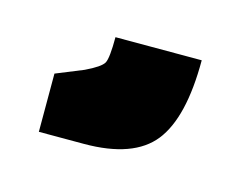

<svg xmlns="http://www.w3.org/2000/svg" viewBox="-39 -16 317 252"><g transform="rotate(15 119.0 110.0)"><path d="M88.9 183.1H27.8V104L64.9 88.9Q85.4 79.1 89.1 72.3Q92.8 65.4 92.8 37.1H210Q210 115.2 183.1 149.2Q156.2 183.1 88.9 183.1Z"/></g></svg>

Font: Squarion Black
Style: Regular
Weight: 900
Designer: Natanael Gama
Version: Version 1.00;September 12, 2019;FontCreator 11.5.0.2425 64-b